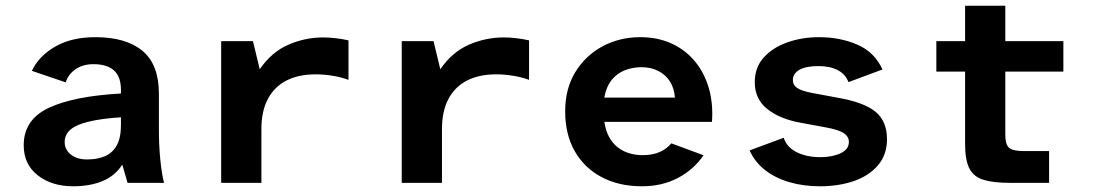

<svg xmlns="http://www.w3.org/2000/svg" viewBox="-20 -640 3832 672"><path d="M236.3 12Q161.2 12 112.1 -26.4Q63 -64.8 63 -131.4Q63 -221.4 150.7 -262.5Q238.4 -303.6 403.3 -312.7V-325.8Q403.3 -371.3 379 -393.4Q354.6 -415.4 306.9 -415.4Q270 -415.4 244.2 -397.5Q218.4 -379.5 210.2 -351.7L91.6 -392Q115.5 -443.4 172.8 -476.7Q230.1 -509.9 313.7 -509.9Q421.1 -509.9 478.6 -462.1Q536.1 -414.3 536.1 -312.4V-187Q536.1 -130.3 541.2 -80.1Q546.3 -29.9 554.1 0H426.4L408 -63.8Q382.6 -24.3 338.7 -6.2Q294.8 12 236.3 12ZM284.6 -81.9Q320.3 -81.9 346.9 -93.1Q373.5 -104.3 388.4 -130.8Q403.3 -157.3 403.3 -202V-229.4Q306.1 -223.3 256.2 -203.5Q206.3 -183.7 206.3 -143Q206.3 -116.3 228 -99.1Q249.7 -81.9 284.6 -81.9Z M754.1 0V-496H865.3L889.1 -397.6Q930.5 -457.9 989.2 -483.5Q1048 -509 1110.8 -509Q1133.5 -509 1156.6 -506.1Q1179.7 -503.3 1199.7 -498.7V-360.5Q1175.3 -369.6 1145 -374.7Q1114.7 -379.8 1084.5 -379.8Q1025.3 -379.8 983 -358.3Q940.6 -336.8 917.8 -294.1Q894.9 -251.4 894.9 -188.3V0Z M1386.1 0V-496H1497.3L1521.1 -397.6Q1562.5 -457.9 1621.2 -483.5Q1680 -509 1742.8 -509Q1765.5 -509 1788.6 -506.1Q1811.7 -503.3 1831.7 -498.7V-360.5Q1807.3 -369.6 1777 -374.7Q1746.7 -379.8 1716.5 -379.8Q1657.3 -379.8 1615 -358.3Q1572.6 -336.8 1549.8 -294.1Q1526.9 -251.4 1526.9 -188.3V0Z M2226.8 12Q2146.7 12 2086.2 -19.8Q2025.6 -51.5 1991.9 -110.4Q1958.1 -169.3 1958.1 -250.5Q1958.1 -329.7 1993.7 -387.8Q2029.3 -445.9 2089 -477.9Q2148.8 -509.9 2220.9 -509.9Q2282 -509.9 2330.3 -487.8Q2378.6 -465.7 2411.8 -425.8Q2445 -386 2460.8 -332Q2476.5 -277.9 2471.9 -213.5H2095.2Q2099.9 -182.2 2112 -160.2Q2124.2 -138.2 2142.5 -124.1Q2160.8 -109.9 2182.9 -103.5Q2204.9 -97 2228.7 -97Q2265.3 -97 2290 -108.4Q2314.6 -119.9 2329.7 -138.3L2442.4 -96.6Q2408 -46.3 2352.7 -17.2Q2297.4 12 2226.8 12ZM2094.9 -298.4H2342.2Q2339.9 -330.9 2324.9 -354.7Q2309.9 -378.4 2284.2 -391.6Q2258.6 -404.8 2224.8 -404.8Q2194.5 -404.8 2167.4 -394.3Q2140.2 -383.8 2121.1 -360.5Q2102.1 -337.1 2094.9 -298.4Z M2849.7 12Q2791.6 12 2742.2 -2.6Q2692.9 -17.1 2657.4 -45Q2621.9 -72.9 2603.6 -113.6L2723.1 -157.8Q2733.1 -125.1 2768.1 -107.5Q2803.1 -89.9 2851.4 -89.9Q2892.5 -89.9 2921.8 -103.5Q2951.1 -117.1 2951.1 -143.3Q2951.1 -162.1 2932.8 -174.2Q2914.5 -186.3 2868.9 -194.4L2781.3 -210.6Q2708.7 -223.8 2665.2 -258.7Q2621.7 -293.7 2621.7 -352.2Q2621.7 -404.2 2653.3 -439Q2684.8 -473.8 2736 -491.8Q2787.2 -509.9 2846.7 -509.9Q2919.8 -509.9 2980.4 -483.9Q3040.9 -457.9 3068.7 -396.8L2949.7 -352.6Q2939.1 -380.6 2911.8 -394.7Q2884.5 -408.7 2844.7 -408.7Q2800.4 -408.7 2777.7 -395.5Q2755 -382.2 2755 -359.9Q2755 -342.3 2770.2 -332.1Q2785.5 -321.8 2821.1 -314.9L2912.6 -297.9Q3003.9 -281.9 3044.1 -249Q3084.4 -216.2 3084.4 -152.8Q3084.4 -98.4 3052.9 -61.5Q3021.5 -24.6 2968.4 -6.3Q2915.3 12 2849.7 12Z M3515.9 0Q3457.2 0 3422.5 -10.6Q3387.7 -21.1 3372.8 -50.4Q3357.8 -79.7 3357.8 -137.1V-389.5H3257.2V-496H3357.8V-620H3498.6V-496H3701.8V-389.5H3498.6V-169.4Q3498.6 -133.4 3512.2 -122.4Q3525.8 -111.3 3562.2 -111.3H3651.8V0Z"/></svg>

Font: Atkinson Hyperlegible Mono ExtraLight
Style: Regular
Weight: 200
Monospace: yes
Designer: Elliott Scott, Megan Eiswerth, Linus Boman, Theodore Petrosky, Letters from Sweden
Foundry: Applied Design Works, Letters from Sweden
Version: Version 2.001